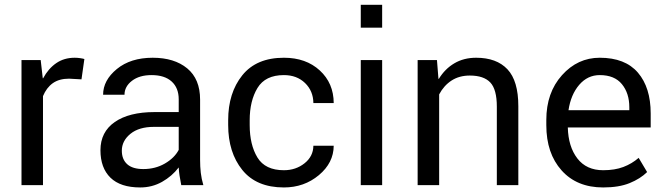

<svg xmlns="http://www.w3.org/2000/svg" viewBox="-20 -782 2807 811"><path d="M324.2 -446.8 271.5 -449.7Q230 -449.7 203.1 -430.7Q176.3 -411.6 161.6 -376V0H70.8V-528.3H151.9L160.6 -451.7L162.1 -451.2Q184.1 -492.2 217.3 -515.1Q250.5 -538.1 295.4 -538.1Q307.1 -538.1 318.6 -536.4Q330.1 -534.7 336.4 -532.7Z M745.6 0Q740.7 -24.9 738.3 -41Q735.8 -57.1 734.9 -74.7Q706.5 -37.6 664.6 -13.9Q622.6 9.8 572.3 9.8Q488.8 9.8 446.5 -31.5Q404.3 -72.8 404.3 -147.5Q404.3 -224.6 464.8 -266.6Q525.4 -308.6 632.8 -308.6H734.9V-362.3Q734.9 -410.6 705.1 -437.7Q675.3 -464.8 620.1 -464.8Q568.8 -464.8 537.4 -440.7Q505.9 -416.5 505.9 -381.8H415.5Q415.5 -442.9 473.6 -490.5Q531.7 -538.1 625 -538.1Q716.3 -538.1 770.8 -493.2Q825.2 -448.2 825.2 -361.3V-106.4Q825.2 -78.1 828.1 -52.2Q831.1 -26.4 838.9 0ZM585.4 -67.9Q636.2 -67.9 676.5 -91.3Q716.8 -114.7 734.9 -148.9V-246.1H629.9Q566.9 -246.1 530.8 -216.6Q494.6 -187 494.6 -145.5Q494.6 -108.9 517.3 -88.4Q540 -67.9 585.4 -67.9Z M1179.2 -63Q1229.5 -63 1266.4 -92.3Q1303.2 -121.6 1303.7 -166.5H1389.6Q1389.2 -94.2 1326.9 -42.2Q1264.6 9.8 1179.2 9.8Q1063 9.8 1003.4 -64.2Q943.8 -138.2 943.8 -253.9V-274.4Q943.8 -389.6 1003.4 -463.9Q1063 -538.1 1179.2 -538.1Q1272.5 -538.1 1330.8 -484.4Q1389.2 -430.7 1389.6 -346.7H1303.7Q1303.2 -397.5 1268.6 -431.2Q1233.9 -464.8 1179.2 -464.8Q1100.6 -464.8 1067.6 -410.4Q1034.7 -356 1034.7 -274.4V-253.9Q1034.7 -170.4 1067.4 -116.7Q1100.1 -63 1179.2 -63Z M1594.2 0H1503.9V-528.3H1594.2ZM1594.2 -665H1503.9V-761.7H1594.2Z M1825.7 -528.3 1832 -449.2 1833.5 -448.7Q1859.4 -491.2 1899.2 -514.6Q1939 -538.1 1991.2 -538.1Q2077.6 -538.1 2123.5 -489.3Q2169.4 -440.4 2169.4 -333.5V0H2078.6V-331.5Q2078.6 -404.3 2051 -433.6Q2023.4 -462.9 1964.4 -462.9Q1919.9 -462.9 1887.5 -441.9Q1855 -420.9 1835 -383.3V0H1744.1V-528.3Z M2527.8 9.8Q2416.5 9.8 2352.1 -62.3Q2287.6 -134.3 2287.6 -253.4V-275.4Q2287.6 -390.6 2353.8 -464.4Q2419.9 -538.1 2513.2 -538.1Q2620.6 -538.1 2674.6 -475.1Q2728.5 -412.1 2728.5 -302.7V-243.7H2378.4Q2380.4 -162.6 2418.7 -112.8Q2457 -63 2527.8 -63Q2577.1 -63 2613 -76.7Q2648.9 -90.3 2677.7 -115.2L2713.4 -55.2Q2684.6 -26.9 2639.4 -8.5Q2594.2 9.8 2527.8 9.8ZM2513.2 -464.8Q2461.9 -464.8 2426.5 -423.6Q2391.1 -382.3 2381.3 -316.4H2638.2V-329.1Q2638.2 -388.2 2606.9 -426.5Q2575.7 -464.8 2513.2 -464.8Z"/></svg>

Font: Roboto Web
Style: Regular
Weight: 400
Designer: Google
Version: Version 1.200310; 2013